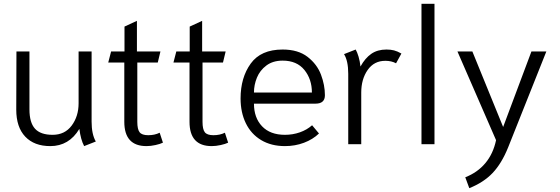

<svg xmlns="http://www.w3.org/2000/svg" viewBox="-20 -754 2927 1004"><path d="M65 -181 66 -485H134V-182Q134 -113 163 -81Q192 -49 255 -49Q319 -49 355 -97.5Q391 -146 391 -214V-485H459V-118Q459 -52 481 -14L420 10Q402 -24 395 -80Q341 10 243 10Q159 10 112 -39.5Q65 -89 65 -181Z M630 -117V-427H546L561 -485H631V-615L696 -645V-485H819L805 -427H698V-117Q698 -78 710 -62.5Q722 -47 755 -47Q789 -47 815 -60L832 -8Q818 -1 793 4.5Q768 10 746 10Q630 10 630 -117Z M971 -117V-427H887L902 -485H972V-615L1037 -645V-485H1160L1146 -427H1039V-117Q1039 -78 1051 -62.5Q1063 -47 1096 -47Q1130 -47 1156 -60L1173 -8Q1159 -1 1134 4.5Q1109 10 1087 10Q971 10 971 -117Z M1238 -239Q1238 -348 1291 -421.5Q1344 -495 1458 -495Q1539 -495 1588.5 -456.5Q1638 -418 1658.5 -363.5Q1679 -309 1679 -256Q1679 -212 1630 -212H1308Q1308 -138 1350.5 -93.5Q1393 -49 1470 -49Q1511 -49 1548 -62Q1585 -75 1612 -99L1648 -56Q1616 -25 1569.5 -7.5Q1523 10 1470 10Q1398 10 1345.5 -21.5Q1293 -53 1265.5 -109.5Q1238 -166 1238 -239ZM1611 -270Q1611 -340 1571.5 -388.5Q1532 -437 1458 -437Q1407 -437 1373 -411.5Q1339 -386 1323.5 -348Q1308 -310 1308 -270Z M1801 -368Q1801 -436 1779 -471L1840 -495Q1848 -481 1855 -457.5Q1862 -434 1865 -406Q1889 -450 1921.5 -472.5Q1954 -495 2001 -495Q2023 -495 2040.5 -490.5Q2058 -486 2079 -474L2051 -423Q2027 -436 1995 -436Q1936 -436 1902.5 -388Q1869 -340 1869 -270V0H1801Z M2184 -734H2252V0H2184Z M2413 173Q2477 148 2518 99Q2559 50 2574 -21L2372 -485H2450L2611 -90L2759 -485H2837L2637 17Q2603 101 2556 150.5Q2509 200 2434 230Z"/></svg>

Font: Niramit Light
Style: Regular
Weight: 300
Designer: Katatrad Aksorn Co.,Ltd.
Foundry: Cadson Demak Co.,Ltd.
Version: Version 1.000; ttfautohint (v1.6)